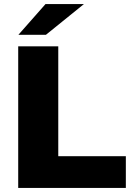

<svg xmlns="http://www.w3.org/2000/svg" viewBox="-20 -929 650 949"><path d="M70 -700H268V-157H602V0H70ZM205 -909H395L207 -757H71Z"/></svg>

Font: CMG Sans ExtraBold
Style: Regular
Weight: 800
Designer: Julieta Ulanovsky
Foundry: Julieta Ulanovsky
Version: Version 7.200